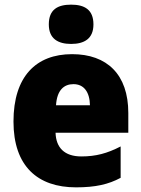

<svg xmlns="http://www.w3.org/2000/svg" viewBox="-20 -796 608 826"><path d="M286 -776C228 -776 190 -755 190 -691C190 -629 230 -607 286 -607C342 -607 382 -629 382 -691C382 -755 343 -776 286 -776ZM290 -563C135 -563 38 -467 38 -273C38 -81 142 10 307 10C391 10 447 -3 499 -31V-166C441 -136 392 -123 330 -123C257 -123 221 -161 219 -225H532V-310C532 -476 440 -563 290 -563ZM296 -434C341 -434 366 -400 367 -343H221C225 -408 255 -434 296 -434Z"/></svg>

Font: Noto Sans Gujarati UI SemiCondensed Black
Style: Regular
Weight: 900
Width: 4
Designer: Jelle Bosma - Monotype Design Team, Universal Thirst
Foundry: Monotype Imaging Inc.
Version: Version 2.106